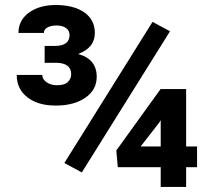

<svg xmlns="http://www.w3.org/2000/svg" viewBox="-20 -736 848 756"><path d="M712.9 -159.2H755.9V-77.6H712.9V0H612.8V-77.6H443.8L438 -143.6L612.3 -385.3H712.9ZM533.7 -159.2H612.8V-262.7L606 -252ZM155.8 -555.2H195.8Q253.9 -555.2 253.9 -598.1Q253.9 -615.2 240 -625.5Q226.1 -635.7 202.1 -635.7Q181.6 -635.7 167.2 -628.2Q152.8 -620.6 152.8 -606.4H52.7Q52.7 -656.2 94 -686.3Q135.3 -716.3 199.2 -716.3Q270 -716.3 311.8 -687.3Q353.5 -658.2 353.5 -606Q353.5 -547.9 287.6 -523.4Q360.8 -503.4 360.8 -433.6Q360.8 -382.3 316.2 -351.3Q271.5 -320.3 199.2 -320.3Q129.9 -320.3 87.9 -352.8Q45.9 -385.3 45.9 -440.9H146.5Q146.5 -424.3 163.1 -412.4Q179.7 -400.4 205.1 -400.4Q234.4 -400.4 247.3 -413.3Q260.3 -426.3 260.3 -443.4Q260.3 -488.3 200.7 -488.8H155.8ZM302.2 -57.1 233.4 -94.2 580.6 -649.9 649.4 -612.8Z"/></svg>

Font: Shabnam FD
Style: Bold-FD
Weight: 700
Foundry: DejaVu fonts team - Redesigned by Saber Rastikerdar - Based on Vazir font
Version: Version 5.0.1